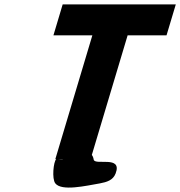

<svg xmlns="http://www.w3.org/2000/svg" viewBox="-20 -723 817 870"><path d="M222.1 -562.9H398.5L230.7 -1.9L234.6 -1.8C222.5 9.2 214.2 87 230.7 108C259.6 144.6 368.9 119 432.5 108C464.3 102 492.2 93.7 503.9 63C536.1 -21 409.5 28.7 404.5 0C403 -9.2 400.1 -16 396.1 -20.9L558.3 -562.9H734.6L776.6 -703.1H264ZM269.7 -1.1C261 -0.1 252.4 -0.1 244 -1.6Z"/></svg>

Font: Hussar
Style: BdSuprExtOblThree
Weight: 700
Foundry: Cannot Into Space Fonts
Version: Version 2.00